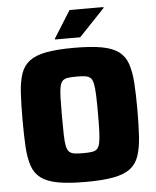

<svg xmlns="http://www.w3.org/2000/svg" viewBox="-60 -945 818 1004"><g transform="rotate(-5 349.5 -443.5)"><path d="M349 8Q260 8 203.5 -2.5Q147 -13 115 -37Q83 -61 69 -102Q55 -143 51.5 -202.5Q48 -262 48 -344Q48 -426 51.5 -485.5Q55 -545 69 -586Q83 -627 115 -651Q147 -675 203.5 -685.5Q260 -696 349 -696Q438 -696 494.5 -685.5Q551 -675 583 -651Q615 -627 629 -586Q643 -545 647 -485.5Q651 -426 651 -344Q651 -262 647 -202.5Q643 -143 629 -102Q615 -61 583 -37Q551 -13 494.5 -2.5Q438 8 349 8ZM349 -143Q377 -143 394.5 -145.5Q412 -148 422 -157.5Q432 -167 436.5 -188.5Q441 -210 442.5 -247.5Q444 -285 444 -344Q444 -403 442.5 -440.5Q441 -478 436.5 -499.5Q432 -521 422 -530.5Q412 -540 394.5 -542.5Q377 -545 349 -545Q321 -545 303.5 -542.5Q286 -540 276 -530.5Q266 -521 261.5 -499.5Q257 -478 256 -440.5Q255 -403 255 -344Q255 -285 256 -247.5Q257 -210 261.5 -188.5Q266 -167 276 -157.5Q286 -148 303.5 -145.5Q321 -143 349 -143ZM254 -748V-753L343 -895H521V-890L386 -748Z"/></g></svg>

Font: Saira Thin ExtraBold
Style: Regular
Weight: 800
Version: Version 1.101